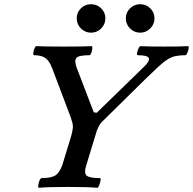

<svg xmlns="http://www.w3.org/2000/svg" viewBox="-20 -887 916 911"><path d="M164 4Q160 4 161.5 -7.5Q163 -19 167.5 -30.5Q172 -42 178 -42Q223 -42 243 -55Q263 -68 276 -105L314 -229Q320 -249 323 -263.5Q326 -278 326 -287Q326 -301 315 -332L228 -562Q214 -599 195 -612Q176 -625 142 -625Q137 -625 138 -635.5Q139 -646 143.5 -657Q148 -668 152 -668Q167 -667 200 -666.5Q233 -666 285 -666Q336 -666 368 -666.5Q400 -667 415 -668Q419 -668 418 -657Q417 -646 413 -635.5Q409 -625 404 -625Q353 -625 342.5 -612Q332 -599 343 -568L425 -354L439 -352L661 -568Q691 -596 686.5 -610.5Q682 -625 634 -625Q629 -625 630.5 -635.5Q632 -646 637 -657Q642 -668 647 -668Q663 -667 690.5 -666.5Q718 -666 759 -666Q798 -666 827 -666.5Q856 -667 873 -668Q877 -668 875 -657Q873 -646 868.5 -635.5Q864 -625 859 -625Q833 -625 813.5 -621Q794 -617 775.5 -605.5Q757 -594 732.5 -571.5Q708 -549 671 -513L469 -314Q445 -293 433 -246L388 -98Q378 -65 391.5 -53.5Q405 -42 454 -42Q459 -42 457 -30.5Q455 -19 450.5 -7.5Q446 4 442 4Q421 2 386 1Q351 0 303 0Q253 0 219 1Q185 2 164 4ZM412 -732Q384 -732 364 -752Q344 -772 344 -800Q344 -828 364 -847.5Q384 -867 412 -867Q440 -867 460 -847.5Q480 -828 480 -800Q480 -772 460 -752Q440 -732 412 -732ZM645 -732Q617 -732 597 -752Q577 -772 577 -800Q577 -828 597 -847.5Q617 -867 645 -867Q673 -867 693 -847.5Q713 -828 713 -800Q713 -772 693 -752Q673 -732 645 -732Z"/></svg>

Font: Junicode SmExp
Style: Bold Italic
Weight: 700
Width: 6
Italic angle: -11°
Designer: Peter S. Baker
Version: Version 2.205; ttfautohint (v1.8.4)